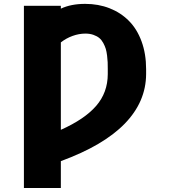

<svg xmlns="http://www.w3.org/2000/svg" viewBox="-20 -757 867 982"><path d="M291.2 -727.3V-712.7Q343 -737.2 415.5 -737.2Q483.3 -737.2 540.3 -714.8Q597.3 -692.5 639 -650.6Q680.8 -608.7 704 -545.3Q727.3 -481.9 727.3 -403.4V-377.8Q726.6 -236.5 618.1 -124.6Q509.6 -12.8 291.2 67.1V204.5H102.3V-727.3ZM291.2 -93Q412.3 -147 471.6 -215.2Q530.9 -283.4 531.2 -377.8V-404.8Q531.2 -424.4 530.7 -438.4Q530.2 -452.4 527.7 -472.7Q525.2 -492.9 521 -507.1Q516.7 -521.3 508.2 -537.1Q499.6 -552.9 487.7 -562.7Q475.9 -572.4 457.7 -578.8Q439.6 -585.2 416.9 -585.2Q383.9 -585.2 350.9 -573.2Q317.8 -561.1 291.2 -540.1Z"/></svg>

Font: Karasuma Gothic
Style: Black
Weight: 900
Designer: Rasmus Andersson / Ryoko Nishizuka
Foundry: Genbu
Version: Version 1.00